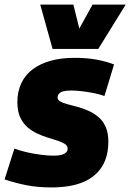

<svg xmlns="http://www.w3.org/2000/svg" viewBox="-43 -810 570 840"><path d="M-23 -25 20 -160Q44 -151 74 -144Q104 -137 135.5 -133Q167 -129 192 -129Q213 -129 226 -132.5Q239 -136 246 -143Q253 -150 253 -159Q253 -172 241 -180Q229 -188 209 -194.5Q189 -201 166 -208Q143 -215 119.5 -226Q96 -237 76.5 -254Q57 -271 45 -297.5Q33 -324 33 -363Q33 -409 50 -445.5Q67 -482 99.5 -506.5Q132 -531 178 -544Q224 -557 284 -557Q337 -557 380 -549Q423 -541 456 -528L414 -390Q392 -398 366 -403Q340 -408 314.5 -411Q289 -414 268 -414Q247 -414 234 -410.5Q221 -407 215 -400Q209 -393 209 -383Q209 -373 221 -366Q233 -359 252.5 -354Q272 -349 296 -342.5Q320 -336 343.5 -325.5Q367 -315 387 -298.5Q407 -282 419 -255.5Q431 -229 431 -191Q431 -145 418 -111Q405 -77 381.5 -53.5Q358 -30 327 -16Q296 -2 259 4Q222 10 183 10Q120 10 71 0Q22 -10 -23 -25ZM507 -790 387 -596H187L133 -790H278L304 -685L362 -790Z"/></svg>

Font: Georama ExtraBold
Style: Italic
Weight: 800
Italic angle: -9°
Version: Version 1.001